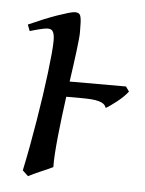

<svg xmlns="http://www.w3.org/2000/svg" viewBox="-42 -492 413 547"><g transform="rotate(5 164.5 -218.5)"><path d="M323.7 -245.1Q318.8 -238.3 310.5 -230.2Q302.2 -222.2 293 -214.8Q283.7 -207.5 275.1 -201.4Q266.6 -195.3 261.7 -192.9Q259.3 -199.7 254.2 -203.9Q249 -208 240.2 -210.4Q231.4 -212.9 218.3 -213.9Q205.1 -214.8 187 -214.8H147Q143.1 -185.5 139.4 -156Q135.7 -126.5 133.1 -99.9Q130.4 -73.2 128.9 -50.5Q127.4 -27.8 127.9 -12.2Q121.6 -8.8 112.1 -4.6Q102.5 -0.5 92.5 3.9Q82.5 8.3 73.2 12.5Q64 16.6 58.1 20L42 4.9Q49.3 -29.8 56.2 -66.9Q63 -104 69.1 -140.9Q75.2 -177.7 80.3 -212.9Q85.4 -248 89.1 -278.3Q92.8 -308.6 95 -332.5Q97.2 -356.4 97.2 -371.1Q97.2 -382.3 95.5 -388.9Q93.8 -395.5 91.1 -398.7Q88.4 -401.9 84.7 -402.8Q81.1 -403.8 77.1 -403.8Q73.7 -403.8 67.1 -402.6Q60.5 -401.4 53 -399.4Q45.4 -397.5 38.3 -395.5Q31.2 -393.6 26.9 -392.1L20 -410.2Q40.5 -419.4 61.3 -428Q82 -436.5 100.1 -442.9Q118.2 -449.2 131.6 -453.1Q145 -457 150.9 -457Q157.7 -457 161.6 -454.6Q165.5 -452.1 167.2 -446Q168.9 -439.9 169.4 -429Q169.9 -418 169.9 -400.9Q169.9 -393.1 168.5 -379.2Q167 -365.2 164.8 -346.4Q162.6 -327.6 159.4 -305.4Q156.2 -283.2 152.8 -258.8H314Z"/></g></svg>

Font: Gentium Plus
Style: Italic
Weight: 400
Italic angle: -8°
Designer: J. Victor Gaultney, Annie Olsen, Iska Routamaa
Foundry: SIL International
Version: Version 1.510